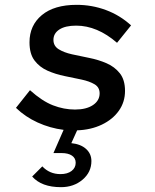

<svg xmlns="http://www.w3.org/2000/svg" viewBox="-20 -529 640 794"><path d="M232 245Q152 245 113 201L155 159Q185 191 230 191Q259 191 276 178Q293 165 293 144Q293 125 277.5 114.5Q262 104 235 104H201L243 8Q187 1 135.5 -22.5Q84 -46 46 -83L104 -156Q154 -111 199 -93.5Q244 -76 290 -76Q337 -76 364.5 -94.5Q392 -113 392 -143Q392 -168 371 -180.5Q350 -193 317 -200Q284 -207 247 -214.5Q210 -222 177 -236.5Q144 -251 123 -278.5Q102 -306 102 -354Q102 -424 153 -466.5Q204 -509 297 -509Q360 -509 418 -487.5Q476 -466 522 -424L464 -352Q382 -423 295 -423Q250 -423 225.5 -407Q201 -391 201 -364Q201 -339 222.5 -325.5Q244 -312 277.5 -304.5Q311 -297 349 -289.5Q387 -282 420.5 -267.5Q454 -253 475.5 -226Q497 -199 497 -153Q497 -107 471.5 -71Q446 -35 401 -13.5Q356 8 299 10L275 63Q314 67 336 87Q358 107 358 137Q358 183 321.5 214Q285 245 232 245Z"/></svg>

Font: Red Hat Mono Medium
Style: Italic
Weight: 500
Italic angle: -12°
Monospace: yes
Designer: Pentagram, MCKL
Foundry: Pentagram, MCKL
Version: Version 1.023; ttfautohint (v1.8.3)